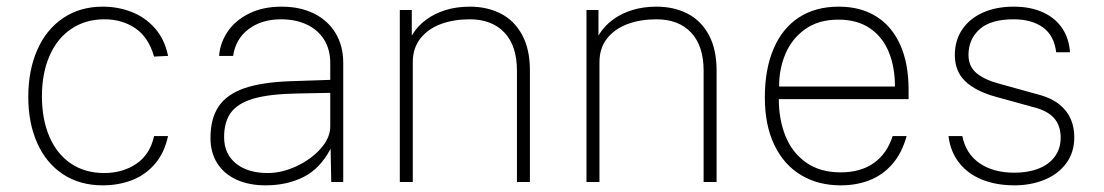

<svg xmlns="http://www.w3.org/2000/svg" viewBox="-20 -547 3318 577"><path d="M485 -379 443 -377Q426.5 -435 386.8 -462Q347 -489 294 -489Q237 -489 194.2 -460.2Q151.5 -431.5 128.8 -379Q106 -326.5 106 -258Q106 -188.5 128.5 -136.2Q151 -84 193.2 -55.5Q235.5 -27 293 -27Q349 -27 390 -55Q431 -83 443 -138H485Q473.5 -85.5 444 -52.5Q414.5 -19.5 374.5 -4.8Q334.5 10 289 10Q220 10 169.5 -23.2Q119 -56.5 92 -116.8Q65 -177 65 -256Q65 -335.5 92 -397Q119 -458.5 169.8 -492.8Q220.5 -527 289 -527Q334.5 -527 375.2 -511.2Q416 -495.5 445.5 -462.2Q475 -429 485 -379Z M612.5 -132Q612.5 -190.5 637 -227Q661.5 -263.5 714.2 -281.8Q767 -300 853.5 -303L972.5 -307V-357Q972.5 -398 954 -427.8Q935.5 -457.5 902 -473.2Q868.5 -489 824.5 -489Q767 -489 727.8 -460Q688.5 -431 680.5 -379H638.5Q641 -417 663.5 -451Q686 -485 727.8 -506Q769.5 -527 826.5 -527Q881.5 -527 923.2 -506.5Q965 -486 988.2 -447.8Q1011.5 -409.5 1011.5 -358V0H975.5L973.5 -100Q942 -40 892 -15Q842 10 778.5 10Q728 10 690.5 -7.2Q653 -24.5 632.8 -56.5Q612.5 -88.5 612.5 -132ZM972.5 -167V-268L872.5 -266Q790 -264.5 742.5 -250.8Q695 -237 674.2 -209Q653.5 -181 653.5 -135Q653.5 -84.5 689 -55.8Q724.5 -27 784.5 -27Q827 -27 871 -47.5Q915 -68 943.8 -100.5Q972.5 -133 972.5 -167Z M1181.5 -517H1217.5V-440L1221.5 -446.5Q1236.5 -470 1261.2 -488.2Q1286 -506.5 1319.2 -516.8Q1352.5 -527 1391.5 -527Q1444.5 -527 1485.2 -506Q1526 -485 1549.2 -442Q1572.5 -399 1572.5 -335V0H1533.5V-335Q1533.5 -409 1496 -449Q1458.5 -489 1391.5 -489Q1344 -489 1305.2 -474.8Q1266.5 -460.5 1243.5 -431.5Q1220.5 -402.5 1220.5 -360V0H1181.5Z M1742.5 -517H1778.5V-440L1782.5 -446.5Q1797.5 -470 1822.2 -488.2Q1847 -506.5 1880.2 -516.8Q1913.5 -527 1952.5 -527Q2005.5 -527 2046.2 -506Q2087 -485 2110.2 -442Q2133.5 -399 2133.5 -335V0H2094.5V-335Q2094.5 -409 2057 -449Q2019.5 -489 1952.5 -489Q1905 -489 1866.2 -474.8Q1827.5 -460.5 1804.5 -431.5Q1781.5 -402.5 1781.5 -360V0H1742.5Z M2506.5 -29Q2566.5 -29 2606.2 -57.2Q2646 -85.5 2662.5 -138H2704.5Q2690.5 -87 2661.8 -54Q2633 -21 2593.5 -5.5Q2554 10 2506.5 10Q2438.5 10 2387 -21Q2335.5 -52 2307 -111.5Q2278.5 -171 2278.5 -254Q2278.5 -339 2304.8 -400.5Q2331 -462 2380.8 -494.5Q2430.5 -527 2500.5 -527Q2566.5 -527 2613.5 -497.5Q2660.5 -468 2685.5 -412Q2710.5 -356 2710.5 -277V-249H2320.5Q2320.5 -188 2340.5 -138.2Q2360.5 -88.5 2402.2 -58.8Q2444 -29 2506.5 -29ZM2669.5 -287Q2669.5 -346 2650.8 -391.2Q2632 -436.5 2594 -462.2Q2556 -488 2499.5 -488Q2439.5 -488 2399.2 -459Q2359 -430 2340 -384.2Q2321 -338.5 2321.5 -287Z M2830.5 -138H2872Q2882.5 -85 2923.8 -56.5Q2965 -28 3028.5 -28Q3070 -28 3101.5 -40.5Q3133 -53 3150.2 -76.8Q3167.5 -100.5 3167.5 -133Q3167.5 -168.5 3149.2 -190.2Q3131 -212 3094.5 -222.5L2971.5 -256.5Q2912 -273 2880.8 -302.8Q2849.5 -332.5 2849.5 -382Q2849.5 -425.5 2871.5 -458.2Q2893.5 -491 2933.5 -509Q2973.5 -527 3026.5 -527Q3077 -527 3114.2 -510Q3151.5 -493 3172.2 -462Q3193 -431 3195.5 -390H3154Q3148 -440.5 3114 -464.8Q3080 -489 3026.5 -489Q2957 -489 2923.8 -459Q2890.5 -429 2890.5 -382Q2890.5 -348.5 2913.5 -328.2Q2936.5 -308 2982.5 -295.5L3105.5 -261.5Q3141.5 -251.5 3164.5 -232.5Q3187.5 -213.5 3198 -188.8Q3208.5 -164 3208.5 -135Q3208.5 -89 3184.2 -56.2Q3160 -23.5 3119 -6.8Q3078 10 3028.5 10Q2974 10 2931.2 -7.2Q2888.5 -24.5 2862.2 -58Q2836 -91.5 2830.5 -138Z"/></svg>

Font: Public Sans VF
Style: Regular
Weight: 400
Designer: Pablo Impallari, Rodrigo Fuenzalida (Modified by Dan O. Williams and USWDS)
Version: Version 1.003